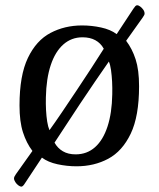

<svg xmlns="http://www.w3.org/2000/svg" viewBox="-20 -621 605 732"><path d="M61.3 90.6Q56.9 90.6 50.2 85.8Q43.4 81 38.4 73.2Q33.4 65.5 33.4 58.9Q33.4 53.2 40.8 42.8L103.6 -45.5Q80.7 -75.7 67.6 -116.5Q54.4 -157.2 54.4 -219Q54.4 -333.5 86.3 -400.1Q118.2 -466.8 172.4 -495.4Q226.6 -524 292.6 -524Q329.4 -524 365.4 -516.2Q401.4 -508.4 424.8 -490.9L488.4 -587.5Q493 -594.4 496.1 -597.7Q499.3 -601 503.3 -601Q507.7 -601 514.4 -596.2Q521.1 -591.4 526.2 -584.1Q531.2 -576.8 531.2 -569.3Q531.2 -566 529.5 -563Q527.7 -560.1 523.8 -553.8L460.9 -465.5Q483.9 -435.3 497 -395Q510.2 -354.8 510.2 -292Q510.2 -177.9 478.3 -111.2Q446.3 -44.5 392.7 -15.8Q339 13 271.9 13Q235.2 13 199.2 5.2Q163.1 -2.6 139.8 -20.1L75.5 77.1Q67.4 90.6 61.3 90.6ZM268.3 -32.5Q311.6 -32.5 342.3 -59.8Q373 -87 389.9 -138.6Q406.8 -190.3 408 -261.4Q408.6 -286 407.4 -309.7Q406.1 -333.3 403.3 -353.5Q400.5 -373.7 395 -386.3Q371.3 -352.2 342.4 -310.1Q313.6 -268 284.7 -224.5Q255.9 -180.9 230.5 -142.1Q205.2 -103.3 187.9 -77.2Q199.6 -56.1 219.7 -44.3Q239.7 -32.5 268.3 -32.5ZM168.6 -124.7Q188.8 -152.6 215.6 -192.2Q242.4 -231.9 271.9 -276Q301.4 -320.1 328.5 -361.8Q355.5 -403.5 375.6 -435.2Q363.9 -456.6 343.5 -467.7Q323.2 -478.8 294.6 -478.8Q252.3 -478.8 221.4 -451.4Q190.5 -424 173.5 -372.9Q156.4 -321.7 154.9 -249.6Q154.3 -225.3 155.5 -201.5Q156.8 -177.7 159.9 -157.6Q163.1 -137.6 168.6 -124.7Z"/></svg>

Font: Briem Hand Thin
Style: Regular
Weight: 100
Designer: Gunnlaugur SE Briem, Eben Sorkin
Foundry: Sorkin Type Co.
Version: Version 1.003